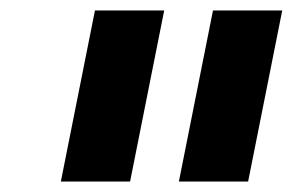

<svg xmlns="http://www.w3.org/2000/svg" viewBox="-20 -760 558 366"><path d="M228 -414H96L161 -740H293ZM453 -414H321L386 -740H518Z"/></svg>

Font: IBM Plex Sans Var
Style: Italic
Weight: 400
Italic angle: -11.31°
Designer: Mike Abbink, Paul van der Laan, Pieter van Rosmalen
Foundry: Bold Monday
Version: Version 1.001